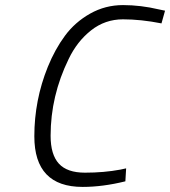

<svg xmlns="http://www.w3.org/2000/svg" viewBox="-20 -725 669 755"><path d="M305 10Q115 10 115 -189Q115 -331 168 -462Q196 -531 235.5 -584.5Q275 -638 334.5 -671.5Q394 -705 464 -705Q533 -705 605 -688L629 -683L615 -633Q534 -649 463.5 -649Q393 -649 338 -605.5Q283 -562 250 -493Q179 -348 179 -191Q179 -117 211.5 -81.5Q244 -46 314 -46Q389 -46 453 -58L476 -63L473 -12Q384 10 305 10Z"/></svg>

Font: Titillium Web Light
Style: Italic
Weight: 300
Italic angle: -13°
Version: Version 1.002;PS 57.000;hotconv 1.0.70;makeotf.lib2.5.55311